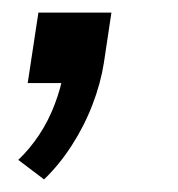

<svg xmlns="http://www.w3.org/2000/svg" viewBox="-20 -132 282 305"><path d="M50 153 9 122Q27 105 42 82.5Q57 60 67 33.5Q77 7 81 -17L92 0H24L41 -112H157L145 -32Q140 0 127 34Q114 68 94 99Q74 130 50 153Z"/></svg>

Font: Nunito Sans 7pt Condensed Medium
Style: Italic
Weight: 500
Width: 3
Italic angle: -9°
Designer: Vernon Adams
Foundry: Vernon Adams
Version: Version 3.101;gftools[0.9.27]